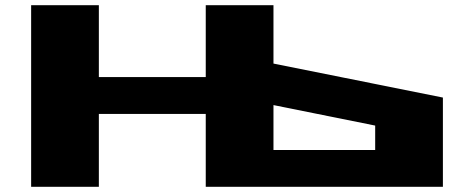

<svg xmlns="http://www.w3.org/2000/svg" viewBox="-20 -720 1777 740"><path d="M100 0V-700H361V-423H773V-700H1034V-475L1687 -344V0H773V-281H361V0ZM1034 -142H1426V-236L1034 -315Z"/></svg>

Font: Stalinist One
Style: Regular
Weight: 400
Designer: Jovanny Lemonad
Foundry: Alexey Maslov, Jovanny Lemonad
Version: Version 3.004